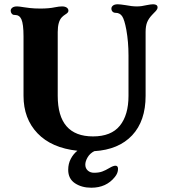

<svg xmlns="http://www.w3.org/2000/svg" viewBox="-20 -698 799 898"><path d="M299 96Q299 68 311 45Q323 22 342 7Q221 -6 155.5 -74.5Q90 -143 90 -250V-528Q90 -586 80 -608Q71 -628 50 -628H48Q40 -628 35 -634Q30 -640 30 -648Q30 -656 37.5 -662Q45 -668 60 -668Q69 -668 93 -664Q99 -663 119.5 -660.5Q140 -658 169 -658Q209 -658 237 -664Q257 -668 270 -668Q284 -668 292 -662.5Q300 -657 300 -648Q300 -643 296.5 -639Q293 -635 285 -630Q277 -625 270 -618Q250 -598 250 -548V-250Q250 -60 415 -60Q500 -60 540.5 -110Q581 -160 581 -250V-438Q581 -502 571 -558Q562 -607 551 -622.5Q540 -638 521 -638Q512 -638 506.5 -643.5Q501 -649 501 -658Q501 -666 508.5 -672Q516 -678 531 -678Q541 -678 567 -674Q597 -668 620 -668Q642 -668 666 -674Q686 -678 696 -678Q717 -678 717 -663Q717 -657 712 -650.5Q707 -644 701 -638.5Q695 -633 691 -628Q675 -611 668 -593.5Q661 -576 661 -548V-250Q661 -132 598 -65Q535 2 421 9Q401 19 390 37.5Q379 56 379 72Q379 89 390.5 99.5Q402 110 420 110Q442 110 457.5 104.5Q473 99 493 87Q510 77 520 77Q532 77 532 92Q532 112 517 130Q477 180 407 180Q362 180 330.5 159Q299 138 299 96Z"/></svg>

Font: Raigarh
Style: Bold
Weight: 700
Designer: jaikishan Patel
Foundry: MagicType
Version: Version 1.000